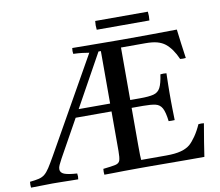

<svg xmlns="http://www.w3.org/2000/svg" viewBox="-144 -928 1187 1034"><g transform="rotate(-10 449.5 -411.0)"><path d="M345 1Q343 -14 345 -31Q392 -36 412 -40.5Q432 -45 437 -60Q442 -75 442 -111V-328H246L133 -125Q123 -106 117 -93.5Q111 -81 111 -70Q111 -51 132 -42.5Q153 -34 202 -31Q205 -14 202 1Q187 1 161 0.5Q135 0 108 -0.5Q81 -1 62 -1Q34 -1 5 0Q-24 1 -56 1Q-58 -15 -56 -31Q-26 -34 -7 -38.5Q12 -43 25.5 -54Q39 -65 53 -86.5Q67 -108 88 -145L379 -660Q363 -663 341.5 -665.5Q320 -668 293 -669Q290 -684 293 -701Q404 -700 463 -699.5Q522 -699 542 -699Q567 -699 615.5 -699Q664 -699 728.5 -699.5Q793 -700 865 -701Q869 -664 874.5 -625Q880 -586 886 -542Q871 -540 855 -542Q830 -600 793 -630Q775 -644 750 -651Q725 -658 685 -658H552V-371H606Q654 -371 679.5 -377.5Q705 -384 717 -407Q729 -430 736 -479Q753 -481 769 -479Q768 -438 767.5 -414Q767 -390 767 -376.5Q767 -363 767 -351Q767 -341 767 -327Q767 -313 767.5 -289Q768 -265 769 -223Q754 -222 736 -223Q730 -273 718 -295Q706 -317 682 -322.5Q658 -328 615 -328H552V-124Q552 -90 552.5 -69.5Q553 -49 554 -43H691Q741 -43 772 -51.5Q803 -60 822 -76Q838 -90 856.5 -116.5Q875 -143 891 -179Q906 -181 921 -179Q911 -123 904 -78Q897 -33 892 0Q848 0 796 0Q744 0 693.5 -0.5Q643 -1 600.5 -1Q558 -1 533 -1Q486 -1 453.5 -0.5Q421 0 396 0.5Q371 1 345 1ZM270 -371H442V-658H429ZM440 -823H728Q731 -799 728 -775H440Q437 -799 440 -823Z"/></g></svg>

Font: Tiro Gurmukhi
Style: Regular
Weight: 400
Designer: Gurmukhi: John Hudson & Fiona Ross. Latin: John Hudson.
Foundry: Tiro Typeworks Ltd.
Version: Version 1.52